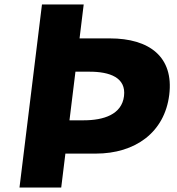

<svg xmlns="http://www.w3.org/2000/svg" viewBox="-20 -845 799 865"><path d="M357.1 -825H169.1L67.8 0H255.8L274.6 -153H411.4C588.9 -153 721.6 -248 742.5 -418C763.5 -589 652.7 -672 475.1 -672H338.4ZM293 -303 319.9 -522H384.1C473.6 -522 549.1 -496 538.7 -412C528.6 -329 446.7 -303 357.2 -303Z"/></svg>

Font: Hussar
Style: BdSuprExtOblOne
Weight: 700
Foundry: Cannot Into Space Fonts
Version: Version 2.00